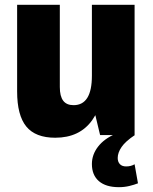

<svg xmlns="http://www.w3.org/2000/svg" viewBox="-20 -560 635 796"><path d="M228 -199Q228 -161 242 -142.5Q256 -124 285 -124Q323 -124 342 -154.5Q361 -185 361 -246L414 -319V-273Q414 -134 362 -61.5Q310 11 209 11Q127 11 89 -35.5Q51 -82 51 -181V-540H228ZM538 0H395L361 -142V-540H538ZM473 216Q419 216 390 191Q361 166 361 120Q361 81 386.5 48Q412 15 459 -5L539 0Q500 26 484 49.5Q468 73 468 95Q468 111 477 120.5Q486 130 503 130Q523 130 538 121L552 200Q537 206 516.5 211Q496 216 473 216Z"/></svg>

Font: Pathway Extreme Condensed ExtraBold
Style: Regular
Weight: 800
Width: 3
Version: Version 1.001;gftools[0.9.26]